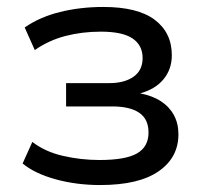

<svg xmlns="http://www.w3.org/2000/svg" viewBox="-20 -523 593 552"><path d="M268 9Q200 9 140 -7.5Q80 -24 45 -53L73 -115Q109 -87 160.5 -75Q212 -63 266 -63Q341 -63 374 -82Q407 -101 407 -142Q407 -181 380 -199Q353 -217 303 -217H170V-284H294Q338 -284 364 -302.5Q390 -321 390 -356Q390 -393 361 -412.5Q332 -432 270 -432Q216 -432 168 -419.5Q120 -407 80 -379L51 -444Q94 -474 152.5 -488.5Q211 -503 277 -503Q376 -503 425 -466Q474 -429 474 -364Q474 -324 450 -295Q426 -266 381 -254V-255Q418 -248 442.5 -232Q467 -216 480 -192Q493 -168 493 -137Q493 -70 436 -30.5Q379 9 268 9Z"/></svg>

Font: Nunito Sans 8pt
Style: Regular
Weight: 400
Version: Version 3.101;gftools[0.9.27]